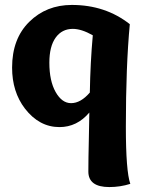

<svg xmlns="http://www.w3.org/2000/svg" viewBox="-20 -505 587 778"><path d="M342 -49Q292 10 221 10Q139 10 81 -65Q29 -133 29 -231Q29 -348 98.5 -416.5Q168 -485 271 -485Q407 -485 506 -407Q490 -236 490 8Q490 189 508 240Q467 253 423 253Q338 253 338 190Q338 140 340 58Q342 -24 342 -49ZM344 -130Q346 -251 356 -362Q310 -388 275 -388Q231 -388 205.5 -352.5Q180 -317 180 -251Q180 -177 205.5 -132Q231 -87 268 -87Q307 -87 344 -130Z"/></svg>

Font: Overlock Black
Style: Regular
Weight: 900
Designer: Dario Muhafara
Foundry: Dario Manuel Muhafara
Version: Version 1.002